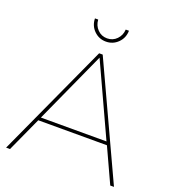

<svg xmlns="http://www.w3.org/2000/svg" viewBox="-156 -997 997 1114"><g transform="rotate(20 343.0 -440.5)"><path d="M653 0 555 -213H131L34 0H10L330 -699H352L676 0ZM140 -233H545L341 -676ZM343 -796Q378 -796 402 -820.5Q426 -845 428 -881H448Q447 -836 416.5 -806Q386 -776 343 -776Q300 -776 269.5 -806Q239 -836 238 -881H258Q260 -845 284 -820.5Q308 -796 343 -796Z"/></g></svg>

Font: Gontserrat Thin
Style: Regular
Weight: 250
Designer: Julieta Ulanovsky
Foundry: Julieta Ulanovsky
Version: Version 6.001